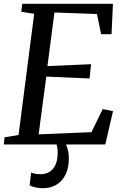

<svg xmlns="http://www.w3.org/2000/svg" viewBox="-21 -763 656 1014"><path d="M-1 0 3 -38 77 -50 159.5 -690 91.5 -701 96.5 -743H575.5L568 -582.5H513L491 -689L266.5 -697L229.5 -414L460 -424L452 -348.5L223.5 -358.5L183 -53.5L462 -65L521.5 -187L576 -176L535 0ZM297.5 -14 321.5 -12Q330 1.5 336.2 24Q342.5 46.5 342.5 74.5Q342.5 123.5 325.2 158.8Q308 194 277 212.5Q246 231 204 231Q184.5 231 165.2 226.5Q146 222 135.5 215.5L143.5 148Q149.5 151.5 163.2 154.2Q177 157 191.5 157Q235.5 157 259.2 128Q283 99 283.5 48Q284.5 27 281 13Q277.5 -1 274 -12Z"/></svg>

Font: Merriweather 28pt
Style: Italic
Weight: 400
Italic angle: -7.8°
Version: Version 2.101